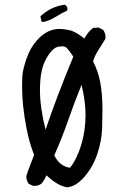

<svg xmlns="http://www.w3.org/2000/svg" viewBox="-20 -803 540 817"><path d="M264 -6Q223 -14 178 -57Q170 -39 158 -23Q145 -12 127 -12H121L102 -21Q92 -35 92 -53Q92 -58 125 -144Q104 -198 93 -256Q74 -353 74 -434Q74 -447 75 -476Q76 -505 92.5 -552.5Q109 -600 136 -630Q179 -680 234 -680Q248 -680 274 -675Q300 -670 339 -639Q353 -666 376 -684L399 -686L419 -676Q429 -662 429 -645V-639Q415 -615 399.5 -591.5Q384 -568 376 -542Q397 -501 406 -456Q416 -404 416 -336Q416 -304 414.5 -255Q413 -206 394.5 -149.5Q376 -93 339 -50.5Q302 -8 264 -6ZM278 -89Q307 -126 325.5 -186Q344 -246 344 -315Q344 -371 327 -442Q296 -366 270 -291Q244 -216 211 -142Q234 -95 278 -89ZM174 -251Q217 -381 292 -562Q276 -586 265 -598Q257 -606 244 -606Q239 -606 227 -604Q199 -598 171 -542Q150 -498 150 -420Q150 -345 174 -251ZM162 -709 156 -713 152 -734 172 -750Q209 -777 256 -783Q267 -776 267 -765L266 -758Q240 -746 215.5 -730.5Q191 -715 162 -709Z"/></svg>

Font: Xiaolai SC
Style: Regular
Weight: 400
Designer: Nozomi Seto 瀬戸のぞみ
Version: Version 3.11;December 4, 2020;FontCreator 13.0.0.2613 64-bit